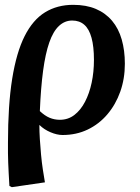

<svg xmlns="http://www.w3.org/2000/svg" viewBox="-20 -545 580 795"><path d="M29 230 19 225Q17 196 16 173Q15 150 14 129.5Q13 109 13 89Q13 69 13 46Q13 -110 30.5 -219Q48 -328 82 -395.5Q116 -463 166.5 -494Q217 -525 283 -525Q337 -525 377 -508Q417 -491 444 -459Q471 -427 484 -381.5Q497 -336 497 -281Q497 -219 478 -165.5Q459 -112 424.5 -71.5Q390 -31 343 -8.5Q296 14 239 14Q216 14 189 2.5Q162 -9 144 -27H143Q143 0 145 31.5Q147 63 150 95.5Q153 128 157.5 157.5Q162 187 166 210ZM228 -49Q262 -49 288 -69Q314 -89 332 -123.5Q350 -158 359.5 -202.5Q369 -247 369 -297Q369 -352 359 -388.5Q349 -425 329 -442.5Q309 -460 279 -460Q248 -460 224 -437.5Q200 -415 184 -369Q168 -323 158.5 -252.5Q149 -182 145 -85Q165 -66 185 -57.5Q205 -49 228 -49Z"/></svg>

Font: Literata 18pt SemiBold
Style: Italic
Weight: 600
Italic angle: -2°
Designer: Latin by Veronika Burian and Jose Scaglione. Greek by Irene Vlachou. Cyrillic by Vera Evstafieva
Foundry: TypeTogether
Version: Version 3.103;gftools[0.9.29]